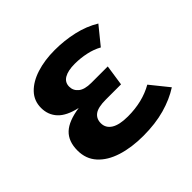

<svg xmlns="http://www.w3.org/2000/svg" viewBox="-143 -724 902 902"><g transform="rotate(-45 307.5 -273.0)"><path d="M429.7 -228.2H328.7Q276.9 -228.2 255.1 -212.1Q233.3 -195.9 233.3 -166.2Q233.3 -134.4 261.5 -116.4Q289.7 -98.5 346.2 -98.5Q443.6 -98.5 515.9 -140L588.7 -49.7Q540.5 -18.5 476.7 -0.5Q412.8 17.4 332.8 17.4Q254.9 17.4 194.4 -1.8Q133.8 -21 99.5 -59Q65.1 -96.9 65.1 -152.8Q65.1 -213.8 100 -246.7Q134.9 -279.5 210.8 -290.3Q144.6 -305.1 115.1 -337.2Q85.6 -369.2 85.6 -415.4Q85.6 -462.6 116.9 -495.4Q148.2 -528.2 202.1 -545.4Q255.9 -562.6 323.1 -562.6Q387.2 -562.6 447.2 -549Q507.2 -535.4 556.4 -505.6L485.1 -417.9Q455.9 -434.4 419.2 -442.3Q382.6 -450.3 344.1 -450.3Q299 -450.3 274.4 -435.9Q249.7 -421.5 249.7 -392.8Q249.7 -366.2 270.8 -349Q291.8 -331.8 335.9 -331.8H445.1Z"/></g></svg>

Font: Fira Code
Style: Bold
Weight: 700
Monospace: yes
Designer: Carrois Corporate, Edenspiekermann AG, Nikita Prokopov
Foundry: Carrois Corporate, Edenspiekermann AG, Nikita Prokopov
Version: Version 6.000; ttfautohint (v1.8.2) -l 8 -r 50 -G 200 -x 14 